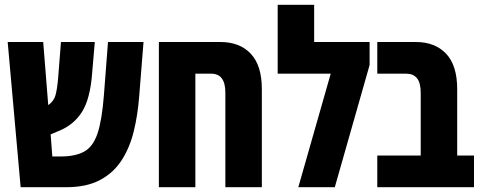

<svg xmlns="http://www.w3.org/2000/svg" viewBox="-20 -780 2004 800"><path d="M66 0 12 -605H160L181 -342Q204 -358 211 -382.5Q218 -407 222 -452L234 -605H375L364 -476Q356 -368 321.5 -313.5Q287 -259 224 -234L191 -220L198 -128H232Q294 -128 331 -148.5Q368 -169 386.5 -224.5Q405 -280 413 -384L430 -605H578L560 -379Q554 -300 537 -231.5Q520 -163 486 -111Q452 -59 396 -29.5Q340 0 256 0Z M898 -605Q979 -605 1025 -556Q1071 -507 1071 -409V0H919V-394Q919 -473 860 -473H794V0H642V-605Z M1289 -605H1520V-509L1375 0H1223L1358 -473H1137V-760H1289Z M1552 0V-132H1733V-393Q1733 -435 1717.5 -454Q1702 -473 1673 -473H1552V-605H1713Q1792 -605 1838.5 -556.5Q1885 -508 1885 -408V-132H1955V0Z"/></svg>

Font: Noto Sans Hebrew ExtraCondensed ExtraBold
Style: Regular
Weight: 800
Width: 2
Designer: Monotype Design Team
Foundry: Monotype Imaging Inc.
Version: Version 2.004; ttfautohint (v1.8.4.7-5d5b)